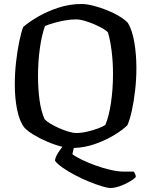

<svg xmlns="http://www.w3.org/2000/svg" viewBox="-20 -740 761 960"><path d="M533 200Q517 200 488 191Q459 182 423.5 167.5Q388 153 354 135Q320 117 293.5 98.5Q267 80 255 64Q256 48 267.5 29Q279 10 292 -6Q255 -15 216.5 -31.5Q178 -48 147 -67Q116 -86 102 -102Q78 -132 66 -189.5Q54 -247 54 -318Q54 -375 60.5 -431.5Q67 -488 76.5 -533.5Q86 -579 96 -605Q123 -629 169 -656Q215 -683 272 -701.5Q329 -720 387 -720Q413 -720 446.5 -711.5Q480 -703 514 -689.5Q548 -676 576 -659Q604 -642 619 -626Q641 -591 651.5 -529Q662 -467 662 -401Q662 -343 655.5 -287Q649 -231 639 -186Q629 -141 617 -114Q594 -91 552.5 -65.5Q511 -40 458 -21Q405 -2 349 0L342 31Q359 44 390 59Q421 74 458.5 87.5Q496 101 533 109.5Q570 118 599 118H648Q651 121 655 128.5Q659 136 659 145Q648 157 625 170Q602 183 577 191.5Q552 200 533 200ZM361 -75Q387 -75 417 -82Q447 -89 472 -98.5Q497 -108 507 -116Q525 -159 535 -227Q545 -295 545 -370Q545 -431 538 -486Q531 -541 520 -577Q516 -584 498 -595Q480 -606 455 -617Q430 -628 404.5 -635.5Q379 -643 359 -643Q334 -643 305.5 -638Q277 -633 250.5 -625.5Q224 -618 205 -610Q189 -567 179.5 -499.5Q170 -432 170 -360Q170 -298 177.5 -241Q185 -184 203 -144Q212 -134 231.5 -122Q251 -110 275 -99.5Q299 -89 322 -82Q345 -75 361 -75Z"/></svg>

Font: Texturina 72pt SemiBold
Style: Regular
Weight: 600
Designer: Guillermo Torres Carreño
Foundry: Omnibus-Type
Version: Version 1.002; ttfautohint (v1.8.3)